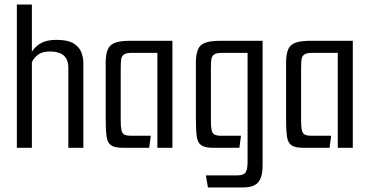

<svg xmlns="http://www.w3.org/2000/svg" viewBox="-20 -649 1623 843"><path d="M54 -629H120V-422Q136 -447 161.5 -460.5Q187 -474 228 -474Q278 -474 303.5 -458Q329 -442 337.5 -418.5Q346 -395 346 -373V0H280V-351Q280 -389 259 -406Q238 -423 200 -423Q167 -423 148.5 -410Q130 -397 120 -376V0H54Z M521 0Q484 0 468 -11Q452 -22 448 -49.5Q444 -77 444 -128V-371Q444 -410 453 -431.5Q462 -453 485.5 -461.5Q509 -470 554 -470H737V0H671V-417H560Q535 -417 524.5 -410Q514 -403 512 -388.5Q510 -374 510 -348V-121Q510 -93 513 -78.5Q516 -64 525.5 -58.5Q535 -53 555 -53H642L635 0Z M893 174 884 121H1022Q1050 121 1058.5 107.5Q1067 94 1067 63V-417H956Q931 -417 920.5 -410Q910 -403 908 -388.5Q906 -374 906 -348V-121Q906 -93 909 -78.5Q912 -64 921.5 -58.5Q931 -53 951 -53H1038L1031 0H917Q880 0 864 -11Q848 -22 844 -49.5Q840 -77 840 -128V-371Q840 -410 849 -431.5Q858 -453 881.5 -461.5Q905 -470 950 -470H1133V79Q1133 128 1114 151Q1095 174 1047 174Z M1313 0Q1276 0 1260 -11Q1244 -22 1240 -49.5Q1236 -77 1236 -128V-371Q1236 -410 1245 -431.5Q1254 -453 1277.5 -461.5Q1301 -470 1346 -470H1529V0H1463V-417H1352Q1327 -417 1316.5 -410Q1306 -403 1304 -388.5Q1302 -374 1302 -348V-121Q1302 -93 1305 -78.5Q1308 -64 1317.5 -58.5Q1327 -53 1347 -53H1434L1427 0Z"/></svg>

Font: Smooch Sans Thin Medium
Style: Regular
Weight: 500
Version: Version 1.010